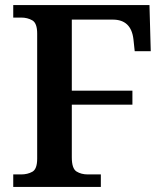

<svg xmlns="http://www.w3.org/2000/svg" viewBox="-20 -734 649 754"><path d="M32 0V-49H63Q88 -49 107 -59.5Q126 -70 126 -111V-602Q126 -643 107 -654Q88 -665 63 -665H32V-714H567L572 -533H509L504 -580Q495 -657 423 -657H262V-378H500V-323H262V-116Q262 -72 280.5 -60.5Q299 -49 325 -49H376V0Z"/></svg>

Font: Noto Serif NP Hmong SemiBold
Style: Regular
Weight: 600
Designer: Dalton Maag Ltd
Foundry: Dalton Maag Ltd
Version: Version 1.001; ttfautohint (v1.8.4.7-5d5b)